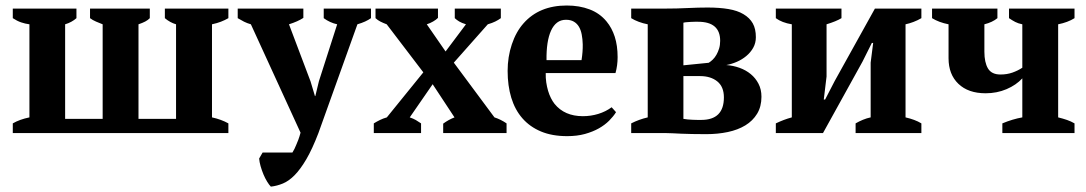

<svg xmlns="http://www.w3.org/2000/svg" viewBox="-20 -488 3983 704"><path d="M625.5 -52.2V-398.9Q603.5 -405.3 584.5 -421.4V-456.5H817.4V-421.4Q804.7 -414.1 790 -408.4Q775.4 -402.8 757.3 -398.9V-57.6Q791 -50.3 817.4 -35.6V0H26.9V-35.6Q52.2 -50.3 87.9 -57.6V-398.9Q72.3 -400.9 57.4 -406Q42.5 -411.1 26.9 -421.4V-456.5H260.3V-421.4Q243.2 -406.2 218.8 -398.9V-52.2H356.4V-398.9Q344.2 -403.8 332 -408.9Q319.8 -414.1 310.1 -421.4V-456.5H529.3V-421.4Q522.9 -414.6 512.7 -409.2Q502.4 -403.8 487.8 -398.9V-52.2Z M899.9 -398.9Q886.2 -402.8 875 -408.4Q863.8 -414.1 851.6 -421.4V-456.5H1092.3V-422.4Q1072.3 -409.2 1039.6 -398.9L1118.7 -189.5L1134.8 -135.7H1136.2L1149.4 -190.4L1216.3 -398.9Q1189.5 -404.8 1167 -421.4V-456.5H1340.3V-421.4Q1330.6 -414.6 1318.8 -409.2Q1307.1 -403.8 1290.5 -398.9L1147.5 0Q1125 58.6 1103.3 95.7Q1081.5 132.8 1060.3 154.3Q1039.1 175.8 1017.3 184.8Q995.6 193.8 973.1 196.3Q966.8 189.9 959.5 178Q952.1 166 946 151.4Q939.9 136.7 935.5 121.3Q931.2 106 930.2 93.3L942.9 71.3H1052.2Q1056.2 64.9 1059.6 58.1Q1063 51.3 1065.9 43.9Q1069.3 36.6 1073.7 24.9Q1078.1 13.2 1082 -1.5Z M1644 -258.3 1793 -57.6Q1815.9 -50.3 1837.4 -35.6V0H1605V-34.7Q1625 -49.3 1646.5 -57.6L1566.4 -179.2L1482.4 -57.6Q1495.6 -53.2 1505.1 -47.6Q1514.6 -42 1523.9 -35.6V0H1350.6V-35.6Q1361.8 -42.5 1373.3 -48.1Q1384.8 -53.7 1398.4 -57.6L1532.2 -222.7L1397.9 -398.9Q1384.8 -403.8 1374.8 -408.9Q1364.7 -414.1 1356.9 -421.4V-456.5H1585.9V-422.4Q1579.1 -415.5 1568.1 -409.2Q1557.1 -402.8 1544.9 -398.9L1613.8 -299.3L1688.5 -398.9Q1672.9 -403.8 1663.8 -409.2Q1654.8 -414.6 1647.5 -421.4V-456.5H1816.4V-421.4Q1807.1 -414.6 1796.1 -409.2Q1785.2 -403.8 1768.6 -398.9Z M2238.8 -76.7Q2229 -61 2213.4 -45.4Q2197.8 -29.8 2175.8 -17.3Q2153.8 -4.9 2124.8 3.2Q2095.7 11.2 2059.6 11.2Q2004.4 11.2 1963.6 -5.9Q1922.9 -22.9 1895.5 -54.2Q1868.2 -85.4 1854.7 -129.6Q1841.3 -173.8 1841.3 -228Q1841.3 -279.3 1856.7 -325.4Q1872.1 -371.6 1899.9 -402.8Q1957.5 -467.8 2058.1 -467.8Q2104.5 -467.8 2141.8 -453.6Q2179.2 -439.5 2204.1 -409.2Q2223.6 -385.7 2234.1 -353.3Q2244.6 -320.8 2244.6 -278.3Q2244.6 -248 2236.8 -220.2H1981Q1980.5 -202.6 1982.9 -186Q1985.4 -169.4 1989.7 -154.8Q1994.1 -140.1 2000.2 -128.2Q2006.3 -116.2 2013.2 -107.4Q2049.8 -62 2117.2 -62Q2146.5 -62 2173.6 -70.3Q2200.7 -78.6 2222.7 -94.7ZM2055.2 -415.5Q2036.6 -415.5 2022.9 -405.3Q2009.3 -395 2000.5 -375.7Q1991.7 -356.4 1987.5 -329.1Q1983.4 -301.8 1983.9 -267.6H2112.3Q2117.2 -298.3 2116.7 -325.2Q2116.2 -344.7 2113 -361.3Q2109.9 -377.9 2102.8 -389.9Q2095.7 -401.9 2084 -408.7Q2072.3 -415.5 2055.2 -415.5Z M2772 -133.3Q2772 -97.2 2756.1 -71Q2740.2 -44.9 2712.9 -28.3Q2685.5 -11.7 2648.7 -3.9Q2611.8 3.9 2569.3 3.9Q2540.5 3.9 2517.8 3.4Q2495.1 2.9 2477.5 2.2Q2460 1.5 2446.8 0.7Q2433.6 0 2423.3 0H2294.4V-35.6Q2323.2 -50.3 2355 -57.6V-398.9Q2337.4 -402.3 2322.3 -408Q2307.1 -413.6 2294.4 -421.4V-456.5H2418Q2461.9 -456.5 2501.2 -458.5Q2540.5 -460.4 2574.7 -460.4Q2618.2 -460.4 2651.1 -454.8Q2684.1 -449.2 2706.1 -436Q2729 -422.4 2740.2 -402.3Q2751.5 -382.3 2751.5 -351.6Q2751.5 -330.1 2741.7 -312.7Q2731.9 -295.4 2716.3 -282.5Q2700.7 -269.5 2681.4 -261.2Q2662.1 -252.9 2643.1 -249.5Q2668.5 -247.6 2691.7 -239.3Q2714.8 -231 2732.7 -216.3Q2750.5 -201.7 2761.2 -180.9Q2772 -160.2 2772 -133.3ZM2485.8 -52.2Q2492.2 -50.8 2501.5 -50Q2510.7 -49.3 2520 -48.8Q2529.3 -48.3 2537.6 -48.3Q2545.9 -48.3 2551.3 -48.3Q2634.3 -48.3 2634.3 -130.9Q2634.3 -169.9 2610.1 -189.5Q2585.9 -209 2546.9 -209H2485.8ZM2485.8 -248.5 2578.6 -257.8Q2585.9 -262.2 2593.5 -269.5Q2601.1 -276.9 2606.9 -287.1Q2612.8 -297.4 2616.7 -310.1Q2620.6 -322.8 2620.6 -338.4Q2620.6 -408.2 2539.6 -408.2Q2534.2 -408.2 2527.3 -408.2Q2520.5 -408.2 2512.9 -407.7Q2505.4 -407.2 2498.3 -406.7Q2491.2 -406.2 2485.8 -404.8Z M2824.7 -456.5H3065.4V-421.4Q3055.7 -415.5 3042 -409.9Q3028.3 -404.3 3010.7 -398.9V-207.5L3000.5 -123H3005.4L3040.5 -190.9L3188 -456.5H3358.4V-421.4Q3344.2 -413.1 3329.3 -407.5Q3314.5 -401.9 3300.3 -398.9V-57.6Q3317.4 -53.7 3331.8 -48.3Q3346.2 -43 3358.4 -35.6V0H3117.2V-35.6Q3129.9 -43 3144 -48.8Q3158.2 -54.7 3172.4 -57.6V-258.3L3181.6 -330.6H3176.8L3142.6 -262.2L2997.6 0H2824.7V-35.6Q2840.3 -43 2853.8 -48.1Q2867.2 -53.2 2883.3 -57.6V-398.9Q2847.2 -404.8 2824.7 -421.4Z M3397.5 -456.5H3637.2V-421.4Q3618.7 -406.2 3589.4 -398.9V-298.3Q3589.4 -259.3 3602.5 -237.1Q3615.7 -214.8 3648.4 -214.8Q3672.4 -214.8 3692.4 -221.9Q3712.4 -229 3728.5 -239.7V-398.9Q3713.4 -401.9 3702.6 -407.5Q3691.9 -413.1 3679.7 -421.4V-456.5H3919.9V-421.4Q3895 -405.8 3859.9 -398.9V-57.6Q3877.9 -53.2 3892.6 -48.1Q3907.2 -43 3919.9 -35.6V0H3655.3V-35.6Q3692.9 -51.3 3728.5 -57.6V-200.7Q3706.1 -176.3 3670.7 -161.1Q3635.3 -146 3593.8 -146Q3530.3 -146 3494.1 -180.7Q3458 -215.3 3458 -274.4V-398.9Q3422.9 -405.8 3397.5 -421.4Z"/></svg>

Font: PT Astra Serif
Style: Bold
Weight: 700
Designer: A.Korolkova, I. Chaeva
Foundry: ParaType Ltd
Version: Version 1.002